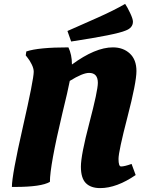

<svg xmlns="http://www.w3.org/2000/svg" viewBox="-20 -953 729 985"><path d="M58 6H41Q41 -54 97 -300Q153 -546 153 -585Q153 -602 142.5 -623Q132 -644 122 -656L112 -669L115 -689Q177 -710 331 -710Q349 -672 349 -624V-622Q469 -710 559 -710Q612 -710 646 -678.5Q680 -647 680 -588.5Q680 -530 634 -353Q588 -176 588 -137.5Q588 -99 601 -99Q619 -99 655 -112L676 -55Q578 12 494 12Q446 12 420.5 -13.5Q395 -39 395 -98Q395 -157 438.5 -322.5Q482 -488 482 -528Q482 -579 437 -579Q404 -579 338 -538Q329 -490 300 -372Q236 -103 236 -20Q192 6 58 6ZM662 -842Q662 -810 624 -796Q575 -775 345 -740L326 -794Q353 -806 403 -828Q453 -850 482 -863Q565 -900 622 -933Q633 -917 647.5 -886.5Q662 -856 662 -842Z"/></svg>

Font: Oleo Script
Style: Bold
Weight: 700
Designer: Soytutype
Foundry: Soytutype
Version: Version 1.002